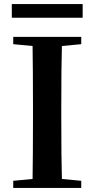

<svg xmlns="http://www.w3.org/2000/svg" viewBox="-20 -923 463 943"><path d="M379 0V-35L284 -44C282 -111 281 -211 281 -346V-395C281 -530 282 -630 284 -697L379 -706V-742H45V-706L140 -697C141 -630 142 -529 142 -395V-346C142 -211 141 -110 140 -44L45 -35V0ZM386 -836V-903H38V-836Z"/></svg>

Font: AllPunType Bold
Style: Regular
Weight: 700
Version: 1.0